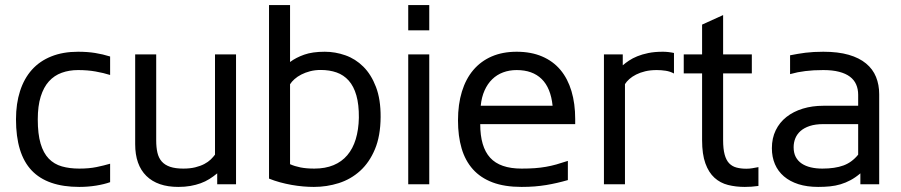

<svg xmlns="http://www.w3.org/2000/svg" viewBox="-20 -736 3598 767"><path d="M130.9 -259.3Q130.9 -200.7 142.1 -162.6Q153.3 -124.5 174.8 -102.3Q196.3 -80.1 227.1 -71.3Q257.8 -62.5 296.9 -62.5Q335.9 -62.5 365.5 -68.6Q395 -74.7 419.9 -82V-8.3Q397 0 364.3 5.4Q331.5 10.7 296.9 10.7Q168.9 10.7 106.4 -55.2Q43.9 -121.1 43.9 -259.3Q43.9 -322.3 60.1 -372.3Q76.2 -422.4 107.4 -457.3Q138.7 -492.2 185.1 -510.7Q231.4 -529.3 292 -529.3Q329.1 -529.3 359.9 -524.4Q390.6 -519.5 419.9 -510.3V-436.5Q393.6 -444.8 361.8 -450.4Q330.1 -456.1 292 -456.1Q256.3 -456.1 226.6 -445.3Q196.8 -434.6 175.5 -411.1Q154.3 -387.7 142.6 -350.1Q130.9 -312.5 130.9 -259.3Z M847.7 0V-43.5Q832.5 -30.8 816.4 -20.8Q800.3 -10.7 781.5 -3.9Q762.7 2.9 740.7 6.8Q718.8 10.7 692.4 10.7Q609.4 10.7 564.7 -33.2Q520 -77.1 520 -160.2V-518.6H604V-175.3Q604 -147 608.9 -126Q613.8 -105 626.2 -90.8Q638.7 -76.7 659.7 -69.6Q680.7 -62.5 712.4 -62.5Q739.3 -62.5 760 -67.6Q780.8 -72.8 796.1 -80.8Q811.5 -88.9 821.8 -98.9Q832 -108.9 838.9 -118.2V-518.6H922.9V0Z M1138.7 -715.8V-488.3Q1162.1 -505.9 1195.1 -517.6Q1228 -529.3 1277.3 -529.3Q1319.3 -529.3 1359.6 -515.1Q1399.9 -501 1431.4 -469.7Q1462.9 -438.5 1481.9 -388.7Q1501 -338.9 1500.5 -268.1Q1500 -192.9 1477.8 -139.9Q1455.6 -86.9 1418.7 -53.5Q1381.8 -20 1333.7 -4.6Q1285.6 10.7 1233.9 10.7Q1213.9 10.7 1191.2 8.8Q1168.5 6.8 1145 2.7Q1121.6 -1.5 1098.4 -7.8Q1075.2 -14.2 1054.7 -22.5V-715.8ZM1138.7 -80.1Q1157.2 -71.8 1180.7 -67.1Q1204.1 -62.5 1235.8 -62.5Q1279.3 -62.5 1312.3 -76.2Q1345.2 -89.8 1367.4 -116Q1389.6 -142.1 1401.1 -179.9Q1412.6 -217.8 1413.6 -265.6Q1414.1 -318.4 1403.6 -355Q1393.1 -391.6 1373 -414.1Q1353 -436.5 1324.7 -446.5Q1296.4 -456.5 1261.2 -456.5Q1238.3 -456.5 1218.8 -451.4Q1199.2 -446.3 1183.6 -438.2Q1168 -430.2 1156.5 -419.9Q1145 -409.7 1138.7 -399.4Z M1610.8 -614.7V-715.8H1694.8V-614.7ZM1610.8 0V-518.6H1694.8V0Z M2248.5 -16.6Q2226.6 -10.3 2205.3 -5.4Q2184.1 -0.5 2161.9 3.2Q2139.6 6.8 2115.5 8.8Q2091.3 10.7 2063.5 10.7Q1996.1 10.7 1948 -7.3Q1899.9 -25.4 1869.1 -59.8Q1838.4 -94.2 1824 -143.3Q1809.6 -192.4 1809.6 -254.9Q1809.6 -319.3 1825.2 -370.1Q1840.8 -420.9 1870.8 -456.3Q1900.9 -491.7 1944.3 -510.5Q1987.8 -529.3 2043.9 -529.3Q2101.6 -529.3 2145.5 -510.5Q2189.5 -491.7 2218.8 -456.8Q2248 -421.9 2262.9 -372.1Q2277.8 -322.3 2277.8 -260.3V-240.2H1898.4Q1898.4 -149.4 1938 -106Q1977.5 -62.5 2063.5 -62.5Q2092.8 -62.5 2116.2 -64.2Q2139.6 -65.9 2160.6 -69.6Q2181.6 -73.2 2202.6 -79.1Q2223.6 -85 2248.5 -93.3ZM2187.5 -313.5Q2180.2 -384.8 2143.8 -420.4Q2107.4 -456.1 2043.9 -456.1Q2014.6 -456.1 1989.7 -446.8Q1964.8 -437.5 1946.3 -419.4Q1927.7 -401.4 1915.8 -374.8Q1903.8 -348.1 1900.4 -313.5Z M2392.6 0V-518.6H2467.8V-475.1Q2478.5 -484.4 2492.7 -493.9Q2506.8 -503.4 2525.9 -511.2Q2544.9 -519 2570.1 -524.2Q2595.2 -529.3 2627.4 -529.3Q2631.8 -529.3 2637.7 -529.1Q2643.6 -528.8 2649.7 -528.1Q2655.8 -527.3 2661.9 -526.4Q2668 -525.4 2672.4 -524.4V-442.4Q2656.7 -450.7 2639.2 -453.4Q2621.6 -456.1 2603.5 -456.1Q2578.1 -456.1 2557.6 -451.2Q2537.1 -446.3 2521.2 -438.2Q2505.4 -430.2 2494.1 -420.2Q2482.9 -410.2 2476.6 -399.9V0Z M3009.8 6.8Q2996.1 8.8 2981.9 9.8Q2967.8 10.7 2955.1 10.7Q2919.4 10.7 2888.4 2.9Q2857.4 -4.9 2834.2 -25.9Q2811 -46.9 2797.9 -83.3Q2784.7 -119.6 2784.7 -176.3V-442.9H2711.4V-518.6H2784.7V-637.7L2868.7 -675.8V-518.6H2983.4V-442.9H2868.7V-176.3Q2868.7 -141.1 2874.8 -118.7Q2880.9 -96.2 2892.8 -83.7Q2904.8 -71.3 2922.1 -66.7Q2939.5 -62 2961.4 -62Q2974.1 -62 2985.6 -64Q2997.1 -65.9 3009.8 -68.4Z M3417 -43.5Q3397.5 -26.9 3377.9 -16.4Q3358.4 -5.9 3337.9 0.2Q3317.4 6.3 3295.4 8.5Q3273.4 10.7 3248.5 10.7Q3204.1 10.7 3169.7 -0.2Q3135.3 -11.2 3111.6 -31.5Q3087.9 -51.8 3075.7 -80.3Q3063.5 -108.9 3063.5 -144Q3063.5 -184.1 3078.9 -215.6Q3094.2 -247.1 3121.8 -268.8Q3149.4 -290.5 3187 -302Q3224.6 -313.5 3269 -313.5H3408.2V-357.4Q3408.2 -380.4 3400.1 -398.7Q3392.1 -417 3375.2 -429.7Q3358.4 -442.4 3332 -449.2Q3305.7 -456.1 3269 -456.1Q3248 -456.1 3230.5 -455.1Q3212.9 -454.1 3197.3 -452.1Q3181.6 -450.2 3166.7 -447.3Q3151.9 -444.3 3136.2 -439.9V-515.1Q3151.9 -518.1 3167 -520.8Q3182.1 -523.4 3198 -525.4Q3213.9 -527.3 3231.2 -528.3Q3248.5 -529.3 3269 -529.3Q3328.1 -529.3 3370.4 -517.1Q3412.6 -504.9 3439.7 -482.4Q3466.8 -460 3479.5 -428.7Q3492.2 -397.5 3492.2 -359.4V0H3417ZM3408.2 -240.2H3269Q3237.3 -240.2 3214.6 -232.7Q3191.9 -225.1 3177.7 -212.4Q3163.6 -199.7 3157 -183.1Q3150.4 -166.5 3150.4 -147.9Q3150.4 -125 3158.9 -108.9Q3167.5 -92.8 3182.9 -82.5Q3198.2 -72.3 3219.2 -67.4Q3240.2 -62.5 3265.1 -62.5Q3315.4 -62.5 3349.4 -75Q3383.3 -87.4 3408.2 -118.2Z"/></svg>

Font: Arian AMU
Style: Regular
Weight: 400
Designer: Ruben Hakobyan (Tarumian)
Foundry: Ruben Hakobyan (Tarumian)
Version: Version 4.003